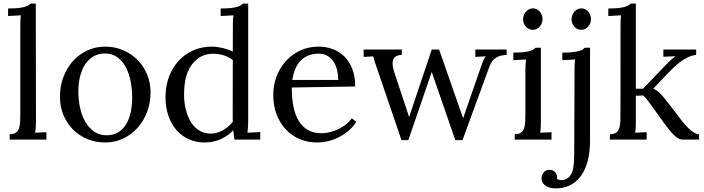

<svg xmlns="http://www.w3.org/2000/svg" viewBox="-20 -775 3909 1066"><path d="M92.8 -625Q92.8 -640.6 93 -655.3Q93.3 -669.9 95.7 -689.9L24.9 -686V-728Q57.6 -728 79.3 -730.2Q101.1 -732.4 114.7 -736.3Q128.4 -740.2 136.2 -744.9Q144 -749.5 149.9 -754.9H178.7L179.7 -106Q179.7 -85.9 178.7 -70.6Q177.7 -55.2 174.8 -38.1L237.8 -41V0H33.7V-29.8Q56.6 -29.8 68.6 -38.8Q80.6 -47.9 85.9 -64Q91.3 -80.1 92 -102.5Q92.8 -125 92.8 -151.9Z M564 -478Q524.4 -478 496.3 -460.4Q468.3 -442.9 450.2 -413.6Q432.1 -384.3 423.6 -346.2Q415 -308.1 415 -267.1Q415 -220.7 424.6 -176.8Q434.1 -132.8 453.6 -98.9Q473.1 -64.9 502.7 -44.4Q532.2 -23.9 571.8 -23.9Q611.3 -23.9 638.4 -41.7Q665.5 -59.6 682.4 -88.9Q699.2 -118.2 706.5 -155.8Q713.9 -193.4 713.9 -232.9Q713.9 -277.8 705.6 -321.8Q697.3 -365.7 679.2 -400.4Q661.1 -435.1 632.6 -456.5Q604 -478 564 -478ZM564 -516.1Q616.7 -516.1 662.6 -496.8Q708.5 -477.5 742.4 -443.6Q776.4 -409.7 796.1 -363Q815.9 -316.4 815.9 -262.2Q815.9 -204.1 796.6 -153.3Q777.3 -102.5 743.4 -64.9Q709.5 -27.3 663.3 -5.6Q617.2 16.1 564 16.1Q511.2 16.1 465.6 -2.7Q419.9 -21.5 386 -55.2Q352.1 -88.9 332.5 -135.5Q313 -182.1 313 -237.8Q313 -296.9 332.3 -347.9Q351.6 -398.9 385.3 -436.3Q418.9 -473.6 464.8 -494.9Q510.7 -516.1 564 -516.1Z M1357.9 -106Q1357.9 -90.3 1357.2 -74.5Q1356.4 -58.6 1354 -38.1L1424.8 -42V0H1281.7Q1279.3 -14.6 1277.8 -27.3Q1276.4 -40 1275.4 -52.2Q1246.6 -21 1205.8 -2.4Q1165 16.1 1114.7 16.1Q1068.4 16.1 1029.1 -1.5Q989.7 -19 960.7 -51.8Q931.6 -84.5 915.3 -131.1Q898.9 -177.7 898.9 -235.8Q898.9 -296.9 918.2 -348.4Q937.5 -399.9 971.7 -437.3Q1005.9 -474.6 1053 -495.4Q1100.1 -516.1 1155.8 -516.1Q1172.4 -516.1 1189 -513.7Q1205.6 -511.2 1220.9 -507.3Q1236.3 -503.4 1249.5 -498.5Q1262.7 -493.7 1272.5 -488.3L1272.9 -625Q1272.9 -640.6 1273.2 -655.3Q1273.4 -669.9 1275.9 -689.9L1205.1 -686V-728Q1237.8 -728 1259.3 -730.2Q1280.8 -732.4 1294.4 -736.3Q1308.1 -740.2 1315.7 -744.9Q1323.2 -749.5 1329.1 -754.9H1357.9ZM1150.9 -33.2Q1167.5 -33.2 1184.6 -38.1Q1201.7 -43 1217.5 -51.8Q1233.4 -60.5 1247.3 -72.5Q1261.2 -84.5 1272.5 -98.6Q1272 -110.8 1272 -124.5Q1272 -138.2 1272 -153.8L1272.5 -441.9Q1248.5 -460.4 1220.2 -468.5Q1191.9 -476.6 1162.1 -476.6Q1124.5 -476.6 1094.2 -460Q1064 -443.4 1042.7 -412.8Q1021.5 -382.3 1011.7 -343.3Q1002 -304.2 1002 -245.1Q1002 -204.6 1012.9 -162.8Q1023.9 -121.1 1042.7 -93Q1061.5 -64.9 1088.6 -49.1Q1115.7 -33.2 1150.9 -33.2Z M1750 -477.1Q1691.4 -477.1 1653.3 -442.6Q1615.2 -408.2 1603 -331.1H1857.9Q1857.9 -357.4 1852.1 -383.5Q1846.2 -409.7 1833.3 -430.4Q1820.3 -451.2 1799.8 -464.1Q1779.3 -477.1 1750 -477.1ZM1952.1 -294.9 1600.1 -289.1V-283.2Q1600.1 -229 1609.1 -183.3Q1618.2 -137.7 1638.2 -104.5Q1658.2 -71.3 1689.7 -53.2Q1721.2 -35.2 1765.1 -35.2Q1788.6 -35.2 1813 -41.5Q1837.4 -47.9 1860.1 -58.8Q1882.8 -69.8 1901.9 -85.2Q1920.9 -100.6 1933.6 -118.2L1958 -98.1Q1937.5 -66.9 1910.4 -45.2Q1883.3 -23.4 1854.2 -9.8Q1825.2 3.9 1795.9 10Q1766.6 16.1 1741.2 16.1Q1689.5 16.1 1644.8 -2.4Q1600.1 -21 1567.4 -55.7Q1534.7 -90.3 1515.9 -139.2Q1497.1 -188 1497.1 -249Q1497.1 -301.8 1515.1 -349.9Q1533.2 -397.9 1566.4 -435.1Q1599.6 -472.2 1646 -494.1Q1692.4 -516.1 1749 -516.1Q1790.5 -516.1 1827.4 -502.4Q1864.3 -488.8 1892.1 -461.4Q1919.9 -434.1 1936 -392.3Q1952.1 -350.6 1952.1 -294.9Z M1999 -500H2210.9V-470.2Q2188.5 -469.2 2176.8 -461.2Q2165 -453.1 2161.6 -439Q2159.7 -431.6 2159.7 -422.4Q2159.7 -414.6 2162.1 -400.1Q2164.6 -385.7 2172.9 -361.8L2251.5 -125.5Q2366.7 -467.3 2377 -500H2418L2551.3 -118.2Q2653.8 -415.5 2660.9 -433.3Q2668 -451.2 2677.2 -462.4L2619.1 -459V-500H2793V-470.2Q2767.1 -468.8 2750.5 -462.6Q2733.9 -456.5 2723.1 -446.5Q2712.4 -436.5 2705.3 -422.6Q2698.2 -408.7 2691.9 -390.6L2547.9 2.9H2507.8L2377 -375.5L2247.1 2.9H2209L2078.1 -380.9Q2066.9 -412.6 2060.8 -431.4Q2054.7 -450.2 2052.2 -461.9L1999 -459Z M2897 -379.9Q2897 -395.5 2897.7 -410.2Q2898.4 -424.8 2900.9 -444.8L2830.1 -440.9V-482.9Q2862.8 -482.9 2884.3 -485.1Q2905.8 -487.3 2919.4 -491.2Q2933.1 -495.1 2940.7 -499.8Q2948.2 -504.4 2954.1 -509.8H2982.9V-106Q2982.9 -85.9 2982.4 -70.6Q2981.9 -55.2 2979 -38.1L3042 -41V0H2837.9V-29.8Q2860.8 -29.8 2872.8 -38.8Q2884.8 -47.9 2890.1 -64Q2895.5 -80.1 2896.2 -102.5Q2897 -125 2897 -151.9ZM2992.2 -668Q2992.2 -655.8 2987.5 -645Q2982.9 -634.3 2975.6 -626.2Q2968.3 -618.2 2958.5 -613.8Q2948.7 -609.4 2938 -609.4Q2927.2 -609.4 2917.5 -613.8Q2907.7 -618.2 2900.1 -626.2Q2892.6 -634.3 2888.4 -645Q2884.3 -655.8 2884.3 -668Q2884.3 -680.7 2888.7 -691.7Q2893.1 -702.6 2900.6 -710.9Q2908.2 -719.2 2918 -723.9Q2927.7 -728.5 2939 -728.5Q2950.2 -728.5 2959.7 -723.9Q2969.2 -719.2 2976.6 -710.9Q2983.9 -702.6 2988 -691.7Q2992.2 -680.7 2992.2 -668Z M2986.8 215.3Q2986.8 196.8 2998.8 182.4Q3010.7 168 3029.8 168Q3042 168 3050.3 172.1Q3058.6 176.3 3063.7 182.6Q3068.8 189 3071 196.5Q3073.2 204.1 3073.2 210Q3073.2 212.4 3073.2 214.6Q3073.2 216.8 3072.8 219.2Q3086.9 225.1 3098.1 225.1Q3104.5 225.1 3115.2 222.4Q3126 219.7 3139.2 208Q3155.8 192.4 3161.9 160.4Q3168 128.4 3168 86.4L3169.9 -379.9Q3169.9 -395.5 3170.2 -410.2Q3170.4 -424.8 3172.9 -444.8L3102.1 -440.9V-482.9Q3134.8 -482.9 3156.5 -485.1Q3178.2 -487.3 3191.9 -491Q3205.6 -494.6 3213.4 -499.5Q3221.2 -504.4 3227.1 -509.8H3255.9V3.4Q3255.9 73.2 3241.5 123.8Q3227.1 174.3 3201.4 207Q3175.8 239.7 3141.1 255.4Q3106.4 271 3065.9 271Q3045.4 271 3030.3 266.4Q3015.1 261.7 3005.6 253.9Q2996.1 246.1 2991.5 236.1Q2986.8 226.1 2986.8 215.3ZM3261.2 -668Q3261.2 -655.8 3256.6 -645Q3252 -634.3 3244.6 -626.2Q3237.3 -618.2 3227.5 -613.8Q3217.8 -609.4 3207 -609.4Q3196.3 -609.4 3186.5 -613.8Q3176.8 -618.2 3169.2 -626.2Q3161.6 -634.3 3157.5 -645Q3153.3 -655.8 3153.3 -668Q3153.3 -680.7 3157.7 -691.7Q3162.1 -702.6 3169.7 -710.9Q3177.2 -719.2 3187 -723.9Q3196.8 -728.5 3208 -728.5Q3219.2 -728.5 3228.8 -723.9Q3238.3 -719.2 3245.6 -710.9Q3252.9 -702.6 3257.1 -691.7Q3261.2 -680.7 3261.2 -668Z M3663.1 -500H3845.2V-470.2Q3819.8 -467.3 3796.6 -455.8Q3773.4 -444.3 3753.2 -428.7Q3732.9 -413.1 3715.8 -396Q3698.7 -378.9 3685.1 -365.2L3607.4 -283.2Q3627 -273.9 3641.1 -260.3Q3655.3 -246.6 3669.4 -229L3740.2 -138.2Q3743.2 -134.3 3750.2 -124.5Q3757.3 -114.7 3766.8 -102.8Q3776.4 -90.8 3788.1 -77.9Q3799.8 -64.9 3812.3 -54.2Q3824.7 -43.5 3837.2 -36.6Q3849.6 -29.8 3861.3 -29.8V0H3770.5Q3756.8 0 3743.7 -8.1Q3730.5 -16.1 3717.5 -29.3Q3704.6 -42.5 3691.7 -59.3Q3678.7 -76.2 3665 -94.2Q3625.5 -147.9 3598.1 -187.3Q3570.8 -226.6 3551.3 -245.1L3510.3 -243.2V-106Q3510.3 -85.9 3509.8 -70.6Q3509.3 -55.2 3506.3 -38.1L3570.3 -41V0H3366.2V-29.8Q3389.2 -29.8 3401.1 -38.8Q3413.1 -47.9 3418.2 -64Q3423.3 -80.1 3424.3 -102.5Q3425.3 -125 3425.3 -625Q3425.3 -640.6 3425.5 -655.3Q3425.8 -669.9 3428.2 -689.9L3357.4 -686V-728Q3390.1 -728 3411.6 -730.2Q3433.1 -732.4 3446.8 -736.3Q3460.4 -740.2 3468 -744.9Q3475.6 -749.5 3481.4 -754.9H3510.3V-282.2H3550.3L3672.4 -410.2Q3689 -427.2 3703.1 -440.7Q3717.3 -454.1 3731.4 -462.9L3663.1 -460Z"/></svg>

Font: DimaThulth2
Style: Regular
Weight: 400
Designer: R.Balvardi
Foundry: R.Balvardi (R.Balvardi@gmail.com)
Version: Version 1.00;November 13, 2018;FontCreator 11.5.0.2427 64-bi